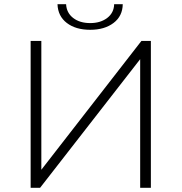

<svg xmlns="http://www.w3.org/2000/svg" viewBox="-20 -895 865 915"><path d="M126 0V-700H177V-86L654 -700H699V0H648V-613L171 0ZM410 -753Q341 -753 298.5 -785.5Q256 -818 254 -875H295Q297 -834 328.5 -809.5Q360 -785 410 -785Q459 -785 491 -809.5Q523 -834 524 -875H565Q564 -818 521 -785.5Q478 -753 410 -753Z"/></svg>

Font: Montserrat Z Light
Style: Regular
Weight: 300
Designer: Julieta Ulanovsky
Foundry: Julieta Ulanovsky
Version: Version 8.000